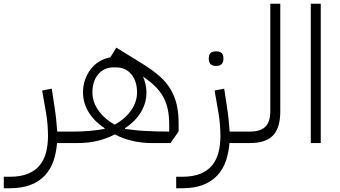

<svg xmlns="http://www.w3.org/2000/svg" viewBox="-84 -760 1805 1020"><path d="M-64 179H-32Q26 179 65.5 162.5Q105 146 128 117Q151 88 161 48.5Q171 9 171 -37Q171 -65 168.5 -97.5Q166 -130 161 -158L140 -279L191 -289L206 -190Q211 -158 214.5 -125Q218 -92 220 -61H308V-16L292 0H219Q215 51 200 95Q185 139 155 171.5Q125 204 79 222Q33 240 -32 240H-64Z M292 -45 308 -61Q350 -61 391 -64.5Q432 -68 471 -75L472 -79Q417 -115 387 -164Q357 -213 357 -269Q357 -305 368 -336.5Q379 -368 398.5 -393Q418 -418 444.5 -434Q471 -450 502 -455L534 -507L678 -418Q729 -386 765 -354Q801 -322 823 -284.5Q845 -247 855 -203Q865 -159 865 -103V-62L822 0H723Q668 0 618 -12Q568 -24 526 -46Q484 -24 435 -12Q386 0 329 0H292ZM526 -98Q580 -128 612 -173Q644 -218 644 -269Q644 -329 613.5 -365.5Q583 -402 533 -402H519Q469 -402 438 -365.5Q407 -329 407 -269Q407 -218 439.5 -172.5Q472 -127 526 -98ZM815 -97Q815 -142 807.5 -178.5Q800 -215 783 -245.5Q766 -276 739.5 -302Q713 -328 676 -353Q684 -334 689 -313Q694 -292 694 -269Q694 -213 664.5 -164Q635 -115 580 -79L581 -75Q606 -72 631 -69Q656 -66 684 -64.5Q712 -63 744 -62Q776 -61 815 -61Z M852 179H884Q942 179 981.5 162.5Q1021 146 1044 117Q1067 88 1077 48.5Q1087 9 1087 -37Q1087 -65 1084.5 -97.5Q1082 -130 1077 -158L1056 -279L1107 -289L1122 -190Q1127 -158 1130.5 -125Q1134 -92 1136 -61H1224V-16L1208 0H1135Q1131 51 1116 95Q1101 139 1071 171.5Q1041 204 995 222Q949 240 884 240H852ZM1060 -410Q1044 -410 1034.5 -419.5Q1025 -429 1025 -449Q1025 -469 1034.5 -478Q1044 -487 1060 -487H1068Q1084 -487 1093.5 -478Q1103 -469 1103 -449Q1103 -429 1093.5 -419.5Q1084 -410 1068 -410Z M1208 -45 1224 -61H1243Q1300 -61 1326 -87Q1352 -113 1352 -169V-740H1405V-169Q1405 -81 1366.5 -40.5Q1328 0 1243 0H1208Z M1567 -740H1620V0H1567Z"/></svg>

Font: IBM Plex Sans Arabic Light
Style: Regular
Weight: 300
Designer: Mike Abbink, Paul van der Laan, Pieter van Rosmalen, Wael Morcos, Khajak Apelian
Foundry: Bold Monday
Version: Version 1.2